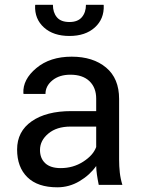

<svg xmlns="http://www.w3.org/2000/svg" viewBox="-20 -776 590 806"><path d="M394.5 0Q389.6 -23.9 387 -42.2Q384.3 -60.5 383.8 -79.1Q356.9 -41 313.7 -15.4Q270.5 10.3 220.7 10.3Q138.2 10.3 95 -32Q51.8 -74.2 51.8 -148.4Q51.8 -224.1 113 -266.8Q174.3 -309.6 279.3 -309.6H383.8V-361.8Q383.8 -408.2 355.5 -435.3Q327.1 -462.4 275.4 -462.4Q229 -462.4 200 -438.7Q170.9 -415 170.9 -381.8H79.1L78.1 -384.8Q75.2 -442.4 132.6 -490.2Q189.9 -538.1 280.8 -538.1Q370.6 -538.1 425.3 -492.4Q480 -446.8 480 -360.8V-106.4Q480 -78.1 482.9 -51.8Q485.8 -25.4 493.7 0ZM234.9 -70.3Q287.1 -70.3 329.1 -97.2Q371.1 -124 383.8 -158.7V-244.6H275.9Q217.8 -244.6 182.9 -215.3Q147.9 -186 147.9 -146.5Q147.9 -111.3 169.9 -90.8Q191.9 -70.3 234.9 -70.3ZM414.6 -755.9 415.5 -752.9Q417.5 -696.3 377.9 -660.6Q338.4 -625 271.5 -625Q204.1 -625 164.6 -660.6Q125 -696.3 127.4 -752.9L128.4 -755.9H202.1Q202.1 -723.6 218.8 -703.6Q235.4 -683.6 271.5 -683.6Q306.6 -683.6 323.7 -703.9Q340.8 -724.1 340.8 -755.9Z"/></svg>

Font: GeogebraSans
Style: Regular
Weight: 400
Designer: Google
Version: Version 1.100140; 2013